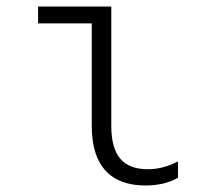

<svg xmlns="http://www.w3.org/2000/svg" viewBox="-20 -560 640 590"><path d="M322 -173Q322 -105 349.5 -72.5Q377 -40 434 -40Q458 -40 481 -46Q504 -52 527 -64V-14Q507 -2 481.5 4Q456 10 427 10Q346 10 304 -36Q262 -82 262 -173V-488H97V-540H322Z"/></svg>

Font: CommitMonoV143 ExtLt
Style: Regular
Weight: 200
Monospace: yes
Designer: Eigil Nikolajsen
Foundry: Eigil Nikolajsen
Version: Version 1.143